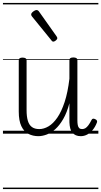

<svg xmlns="http://www.w3.org/2000/svg" viewBox="-20 -905 686 1300"><path d="M240 17Q203 17 172.5 1.5Q142 -14 124.5 -51Q107 -88 107 -150V-496Q107 -506 113.5 -510.5Q120 -515 132 -515Q146 -515 153 -510.5Q160 -506 160 -496V-159Q160 -116 168.5 -87.5Q177 -59 196 -45Q215 -31 246 -31Q277 -31 308.5 -49.5Q340 -68 368 -108.5Q396 -149 417.5 -214Q439 -279 450 -372V-497Q450 -507 456.5 -511.5Q463 -516 477 -516Q490 -516 497 -511.5Q504 -507 504 -497V-90Q504 -72 506.5 -58.5Q509 -45 516 -38Q523 -31 536 -31Q548 -31 558 -37Q568 -43 578.5 -57Q589 -71 600 -93Q604 -101 610.5 -101.5Q617 -102 625 -98Q634 -94 636.5 -87.5Q639 -81 636 -75Q625 -46 607.5 -25Q590 -4 569.5 6.5Q549 17 527 17Q508 17 494 11Q480 5 470 -6.5Q460 -18 455.5 -36Q451 -54 450 -77V-206Q433 -142 408 -99Q383 -56 354.5 -30.5Q326 -5 296 6Q266 17 240 17ZM341 -623Q338 -623 334.5 -625Q331 -627 328 -632L197 -793Q194 -797 192.5 -800Q191 -803 191 -807Q191 -814 197.5 -820.5Q204 -827 212.5 -832Q221 -837 227 -837Q237 -837 244 -827L363 -659Q366 -654 367 -651.5Q368 -649 368 -647Q368 -639 358 -631Q348 -623 341 -623ZM0 365H646V375H0ZM0 -20H646V0H0ZM0 -505H646V-500H0ZM0 -885H646V-875H0Z"/></svg>

Font: Playwrite GB S Guides
Style: Regular
Weight: 400
Designer: Veronika Burian, José Scaglione
Foundry: TypeTogether
Version: Version 1.003